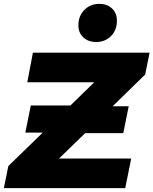

<svg xmlns="http://www.w3.org/2000/svg" viewBox="-35 -972 793 992"><path d="M715 -587 547 -423H630L602 -284H405L270 -153H643L612 0H-15L8 -114L186 -287H96L124 -427H329L452 -547H106L135 -700H738ZM370 -841Q370 -890 401 -921Q432 -952 478 -952Q519 -952 544 -928Q569 -904 569 -865Q569 -816 538.5 -785.5Q508 -755 462 -755Q421 -755 395.5 -779Q370 -803 370 -841Z"/></svg>

Font: Montserrat Alternates ExtraBold
Style: Italic
Weight: 800
Italic angle: -11.3°
Designer: Julieta Ulanovsky
Foundry: Julieta Ulanovsky
Version: Version 7.200